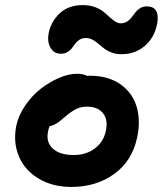

<svg xmlns="http://www.w3.org/2000/svg" viewBox="-20 -736 643 758"><path d="M220.2 -523.9Q192.4 -523.9 179.2 -547.9Q166 -571.8 171.9 -604Q181.2 -650.9 215.6 -683.3Q250 -715.8 307.1 -715.8Q332.5 -715.8 353.3 -708.5Q374 -701.2 387.5 -690.4Q400.9 -679.7 411.9 -669.2Q422.9 -658.7 434.3 -651.4Q445.8 -644 457 -644Q470.7 -644 481.4 -650.9Q492.2 -657.7 499.8 -667.7Q507.3 -677.7 514.9 -687.5Q522.5 -697.3 533.7 -704.1Q544.9 -710.9 559.1 -710.9Q613.3 -710.9 600.1 -640.1Q588.9 -585.9 550.8 -554Q512.7 -522 459 -522Q438 -522 420.7 -528.6Q403.3 -535.2 391.4 -544.4Q379.4 -553.7 368.4 -563.2Q357.4 -572.8 345 -579.3Q332.5 -585.9 318.8 -585.9Q304.7 -585.9 294.4 -579.6Q284.2 -573.2 277.3 -564Q270.5 -554.7 263.7 -545.7Q256.8 -536.6 245.8 -530.3Q234.9 -523.9 220.2 -523.9ZM262.2 2Q187 2 132.1 -31.2Q77.1 -64.5 54.4 -119.1Q31.7 -173.8 43.9 -237.8Q52.7 -280.8 80.1 -320.3Q107.4 -359.9 142.1 -386.5Q176.8 -413.1 214.4 -429Q252 -444.8 283.2 -444.8Q308.6 -444.8 325.2 -436Q328.1 -437 335 -437Q406.7 -437 454.6 -403.8Q502.4 -370.6 519 -316.2Q535.6 -261.7 522 -195.8Q502.9 -101.6 431.6 -49.8Q360.4 2 262.2 2ZM169.9 -217.8Q160.6 -175.3 188.2 -149.7Q215.8 -124 271 -124Q319.8 -124 354.2 -149.7Q388.7 -175.3 397.9 -219.2Q407.2 -263.2 386.7 -289.1Q366.2 -314.9 323.2 -314.9Q299.8 -314.9 281 -305.7Q262.2 -296.4 237.8 -275.9Q221.2 -261.7 213.6 -255.9Q206.1 -250 196 -244.6Q186 -239.3 175.8 -237.8Q171.4 -227.5 169.9 -217.8Z"/></svg>

Font: Shantell Sans Irregular Bouncy
Style: Italic
Weight: 600
Italic angle: -11.31°
Designer: Stephen Nixon, Anya Danilova, Shantell Martin
Foundry: Arrow Type
Version: Version 1.006;[9816181b4]